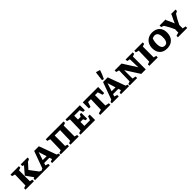

<svg xmlns="http://www.w3.org/2000/svg" viewBox="537 -2826 4828 4828"><g transform="rotate(-45 2951.0 -412.0)"><path d="M33 0V-50Q50 -57 67 -63Q84 -69 105 -75L115 -457L33 -480V-535H332V-485Q317 -479 302.5 -473.5Q288 -468 260 -459V-73L332 -55V0ZM371 0V-50Q389 -59 408 -67L268 -262L439 -461L395 -479V-535H641V-485Q605 -463 569 -449L434 -298L603 -75L657 -55V0Z M1211 -71Q1225 -66 1236 -61.5Q1247 -57 1264 -51V0H979V-49L1048 -72L1026 -142H838L817 -78Q839 -73 858 -65.5Q877 -58 897 -51V0H653V-49L709 -79L875 -535H1041ZM863 -219H1002L934 -435Z M1514 -445V-73L1577 -55V0H1287V-50Q1304 -57 1321 -63Q1338 -69 1359 -75L1369 -457L1287 -480V-535H1922V-485Q1907 -478 1888 -471Q1869 -464 1850 -459V-73L1922 -55V0H1632V-50Q1647 -57 1661 -62.5Q1675 -68 1695 -75L1706 -445Z M2450 -193H2508V0H1989V-48Q2006 -56 2024.5 -62.5Q2043 -69 2062 -73L2072 -459L1989 -482V-535H2500V-357H2442L2406 -449H2213V-314H2309L2337 -374H2389V-165H2337L2307 -228H2213V-87H2411Z M3149 -535V-317H3090L3048 -446H2949V-76L3052 -55V0H2690V-50Q2714 -58 2740 -66Q2766 -74 2793 -79L2804 -446H2703L2661 -317H2602V-535Z M3661 -71Q3675 -66 3686 -61.5Q3697 -57 3714 -51V0H3429V-49L3498 -72L3476 -142H3288L3267 -78Q3289 -73 3308 -65.5Q3327 -58 3347 -51V0H3103V-49L3159 -79L3325 -535H3491ZM3313 -219H3452L3384 -435ZM3392 -573 3339 -586 3368 -822 3380 -835 3485 -802Q3466 -743 3443 -685.5Q3420 -628 3392 -573Z M4126 -535H4380V-485Q4361 -476 4346.5 -470.5Q4332 -465 4309 -459L4308 0H4148L3911 -372V-73L4002 -55V0H3739V-50Q3773 -66 3808 -75L3817 -457L3737 -480V-535H3982L4214 -171L4206 -462L4126 -480Z M4436 0V-50Q4453 -57 4470 -63Q4487 -69 4508 -75L4518 -457L4436 -480V-535H4735V-485Q4720 -479 4705.5 -473.5Q4691 -468 4663 -459V-73L4735 -55V0Z M5062 11Q4938 11 4868 -61Q4798 -133 4798 -260Q4798 -348 4833.5 -411.5Q4869 -475 4931.5 -510Q4994 -545 5075 -545Q5200 -545 5272 -474Q5344 -403 5344 -279Q5344 -189 5310 -124Q5276 -59 5212.5 -24Q5149 11 5062 11ZM5072 -81Q5186 -81 5186 -268Q5186 -448 5065 -448Q5046 -448 5026 -443Q5006 -438 4985 -427Q4955 -352 4955 -263Q4955 -81 5072 -81Z M5452 0V-50Q5473 -57 5494 -63.5Q5515 -70 5541 -75L5544 -194Q5488 -325 5407 -452L5335 -480V-535H5548V-511Q5573 -460 5596 -410Q5619 -360 5642 -302Q5663 -354 5687 -404Q5711 -454 5741 -512V-535H5902V-485Q5872 -465 5836 -451Q5795 -387 5759.5 -323Q5724 -259 5695 -193V-73L5783 -55V0Z"/></g></svg>

Font: Piazzolla SC
Style: Bold
Weight: 700
Designer: Juan Pablo del Peral
Foundry: Huerta Tipografica
Version: Version 1.330